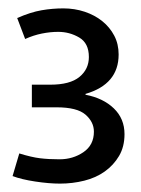

<svg xmlns="http://www.w3.org/2000/svg" viewBox="-20 -878 336 458"><path d="M21 -835Q53 -849 79 -853.5Q105 -858 131 -858Q158 -858 182 -850Q206 -842 224 -827.5Q242 -813 252.5 -793Q263 -773 263 -748Q263 -677 184 -654V-652Q226 -644 251.5 -619.5Q277 -595 277 -558Q277 -528 264 -506Q251 -484 230 -469Q209 -454 181 -447Q153 -440 123 -440Q97 -440 64 -445Q31 -450 10 -458L26 -512Q55 -503 75.5 -500.5Q96 -498 122 -498Q154 -498 179 -515Q204 -532 204 -564Q204 -587 184 -604.5Q164 -622 115 -622H56V-676H100Q147 -676 169.5 -694.5Q192 -713 192 -742Q192 -775 169 -788.5Q146 -802 119 -802Q100 -802 80 -798Q60 -794 40 -785Z"/></svg>

Font: Ek Mukta
Style: Regular
Weight: 400
Designer: Girish Dalvi and Yashodeep Gholap
Foundry: Ek Type
Version: Version 2.538;PS 1.001;hotconv 16.6.51;makeotf.lib2.5.65220;